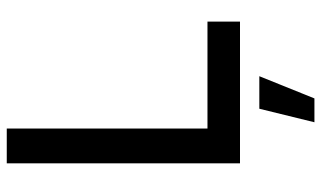

<svg xmlns="http://www.w3.org/2000/svg" viewBox="-216 -532 973 582"><g transform="rotate(-90 271.0 -240.5)"><path d="M67.4 -707H172.9V-98.6H497.1V0H67.4ZM264.2 225.6H191.9L232.9 58.6H331.5Z"/></g></svg>

Font: Wanted Sans Medium
Style: Regular
Weight: 500
Designer: Original Design by Kil Hyung-jin and Kang Hanbin, Wanted Lab, Inc; Hangeul from Source Han Sans by Jang Soo-young and Ka
Foundry: Wanted Lab, Inc.
Version: Version 1.001